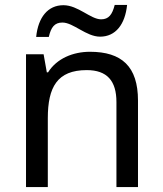

<svg xmlns="http://www.w3.org/2000/svg" viewBox="-20 -755 658 775"><path d="M126 -606H177C186 -645 200 -664 232 -664C276 -664 328 -607 384 -607C447 -607 485 -657 493 -735H443C433 -696 419 -677 388 -677C346 -677 295 -734 236 -734C173 -734 134 -685 126 -606ZM343 -546C275 -546 209 -519 174 -463H169L156 -536H85V0H173V-278C173 -403 211 -472 330 -472C412 -472 450 -429 450 -343V0H537V-349C537 -487 471 -546 343 -546Z"/></svg>

Font: Noto Sans Miao
Style: Regular
Weight: 400
Designer: Monotype Design Team
Foundry: Monotype Imaging Inc.
Version: Version 2.003